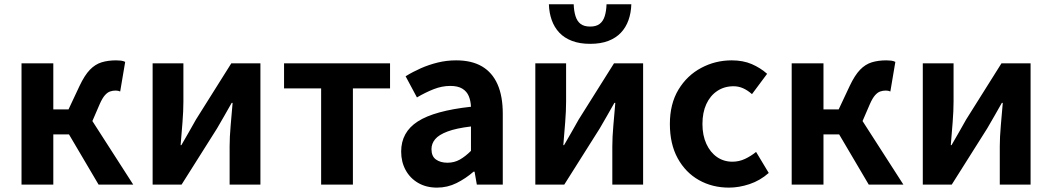

<svg xmlns="http://www.w3.org/2000/svg" viewBox="-20 -852 4855 886"><path d="M79.3 0V-559.8H226V-347.2H296.2L347.1 -455.6Q370.5 -504.9 394.7 -530Q419 -555.2 448.8 -564.4Q478.6 -573.5 516 -573.5Q527.6 -573.5 538.4 -572.2Q549.2 -570.8 557.7 -566.4L534.6 -429.8Q529.9 -431.8 524.9 -433Q520 -434.1 514 -434.1Q500 -434.1 487.7 -429.8Q475.5 -425.5 464 -412.4Q452.4 -399.4 440.3 -372.1L406.3 -293.4L594.9 0H435L298.4 -231.7H226V0Z M684.3 0V-559.8H826.3V-383.2Q826.3 -340.9 822.1 -287.8Q817.9 -234.6 813.5 -182.4H817Q831.6 -208.2 851.2 -241.8Q870.7 -275.5 884.4 -300.5L1047.4 -559.8H1181.7V0H1039.6V-176.4Q1039.6 -218.8 1044.3 -272Q1049 -325.2 1053.4 -377.4H1049.2Q1034.7 -352.4 1015.4 -317.9Q996.2 -283.5 981.5 -259.3L817.8 0Z M1461.9 0V-444.1H1290.8V-559.8H1779.9V-444.1H1608.5V0Z M1996.4 13.8Q1946.9 13.8 1909.6 -7.9Q1872.4 -29.5 1851.8 -67.2Q1831.2 -105 1831.2 -152.6Q1831.2 -242.2 1907.9 -291.6Q1984.7 -341 2153.3 -359.4Q2152.2 -386.8 2143.1 -408.6Q2134 -430.4 2113.4 -442.9Q2092.8 -455.5 2058.1 -455.5Q2019.3 -455.5 1981.3 -440.5Q1943.3 -425.6 1904 -402.4L1851.7 -500.1Q1885.1 -520.7 1922.2 -537.1Q1959.3 -553.4 2000.3 -563.5Q2041.3 -573.5 2085.1 -573.5Q2156.4 -573.5 2204 -545.7Q2251.6 -517.8 2275.9 -463Q2300.1 -408.3 2300.1 -327V0H2180.4L2169.9 -59.9H2165.4Q2129.3 -28.4 2087 -7.3Q2044.8 13.8 1996.4 13.8ZM2044.7 -101.1Q2076.1 -101.1 2101.6 -115.4Q2127.1 -129.7 2153.3 -155.8V-268.4Q2085.4 -260.3 2045.2 -245.2Q2005 -230.1 1988.1 -209.7Q1971.1 -189.3 1971.1 -163.8Q1971.1 -130.8 1991.7 -116Q2012.3 -101.1 2044.7 -101.1Z M2450.3 0V-559.8H2592.3V-383.2Q2592.3 -340.9 2588.1 -287.8Q2583.9 -234.6 2579.5 -182.4H2583Q2597.6 -208.2 2617.2 -241.8Q2636.7 -275.5 2650.4 -300.5L2813.4 -559.8H2947.7V0H2805.6V-176.4Q2805.6 -218.8 2810.3 -272Q2815 -325.2 2819.4 -377.4H2815.2Q2800.7 -352.4 2781.4 -317.9Q2762.2 -283.5 2747.5 -259.3L2583.8 0ZM2703.3 -649.7Q2655 -649.7 2619.5 -663.3Q2584 -676.8 2561.1 -701.2Q2538.1 -725.6 2526.1 -759.1Q2514.1 -792.5 2512.9 -832.3H2627.4Q2628.4 -801.1 2635.7 -777.8Q2642.9 -754.4 2658.9 -741.9Q2675 -729.4 2703.3 -729.4Q2731.4 -729.4 2747.4 -741.9Q2763.5 -754.4 2770.7 -777.8Q2777.9 -801.1 2778.9 -832.3H2893.3Q2892.1 -792.5 2880.2 -759.1Q2868.3 -725.6 2845.3 -701.2Q2822.3 -676.8 2787.3 -663.3Q2752.2 -649.7 2703.3 -649.7Z M3343.8 13.8Q3266.7 13.8 3205 -21.1Q3143.3 -55.9 3107.2 -121.7Q3071.2 -187.5 3071.2 -279.9Q3071.2 -372.8 3110.8 -438.4Q3150.4 -503.9 3215.8 -538.7Q3281.1 -573.5 3356.5 -573.5Q3409 -573.5 3449.1 -556.2Q3489.2 -538.8 3519.9 -511.4L3450.1 -417.6Q3429.6 -435.6 3408.9 -444.8Q3388.2 -454 3365.1 -454Q3322.4 -454 3289.9 -432.3Q3257.3 -410.7 3239.4 -371.7Q3221.5 -332.7 3221.5 -279.9Q3221.5 -227.4 3239.5 -188.2Q3257.5 -148.9 3288.7 -127.3Q3319.9 -105.8 3359.7 -105.8Q3390.4 -105.8 3418 -118.8Q3445.7 -131.9 3469 -150.9L3527.4 -53.9Q3487.4 -18.6 3438.8 -2.4Q3390.2 13.8 3343.8 13.8Z M3633.3 0V-559.8H3780V-347.2H3850.2L3901.1 -455.6Q3924.5 -504.9 3948.7 -530Q3973 -555.2 4002.8 -564.4Q4032.6 -573.5 4070 -573.5Q4081.6 -573.5 4092.4 -572.2Q4103.2 -570.8 4111.7 -566.4L4088.6 -429.8Q4083.9 -431.8 4078.9 -433Q4074 -434.1 4068 -434.1Q4054 -434.1 4041.7 -429.8Q4029.5 -425.5 4018 -412.4Q4006.4 -399.4 3994.3 -372.1L3960.3 -293.4L4148.9 0H3989L3852.4 -231.7H3780V0Z M4238.3 0V-559.8H4380.3V-383.2Q4380.3 -340.9 4376.1 -287.8Q4371.9 -234.6 4367.5 -182.4H4371Q4385.6 -208.2 4405.2 -241.8Q4424.7 -275.5 4438.4 -300.5L4601.4 -559.8H4735.7V0H4593.6V-176.4Q4593.6 -218.8 4598.3 -272Q4603 -325.2 4607.4 -377.4H4603.2Q4588.7 -352.4 4569.4 -317.9Q4550.2 -283.5 4535.5 -259.3L4371.8 0Z"/></svg>

Font: Noto Sans SC Thin
Style: Regular
Weight: 100
Designer: Ryoko NISHIZUKA 西塚涼子 (kana, bopomofo & ideographs); Paul D. Hunt (Latin, Greek & Cyrillic); Sandoll Communications 산돌커뮤니
Foundry: Adobe
Version: Version 2.004-H2;hotconv 1.0.118;makeotfexe 2.5.65603